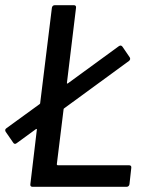

<svg xmlns="http://www.w3.org/2000/svg" viewBox="-29 -720 561 740"><path d="M190 -87 216 -298C216 -300 216 -301 219 -303L468 -485C473 -489 474 -494 471 -499L443 -540C439 -545 435 -546 429 -542L233 -399C231 -397 228 -398 229 -401L264 -690C265 -696 262 -700 256 -700H182C176 -700 172 -696 171 -690L126 -324C126 -322 126 -321 124 -319L-4 -226C-10 -222 -10 -217 -7 -212L22 -170C25 -165 30 -164 35 -168L109 -222C111 -224 114 -223 113 -220L88 -10C87 -4 90 0 96 0H459C465 0 469 -4 470 -10L477 -73C478 -79 475 -83 469 -83H194C192 -83 190 -85 190 -87Z"/></svg>

Font: Barlow Semi Condensed Medium
Style: Italic
Weight: 500
Width: 4
Italic angle: -7°
Designer: Jeremy Tribby
Foundry: Tribby Type
Version: Version 1.422;hotconv 1.0.109;makeotfexe 2.5.65596